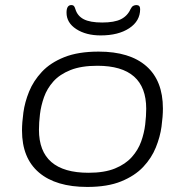

<svg xmlns="http://www.w3.org/2000/svg" viewBox="-20 -733 731 759"><path d="M325 6Q201 6 134 -51Q67 -108 67 -217Q67 -248 72.5 -288.5Q78 -329 95 -371Q112 -413 145.5 -449Q179 -485 234 -507Q289 -529 370 -529Q493 -529 558.5 -471.5Q624 -414 624 -304Q624 -273 618.5 -232.5Q613 -192 596 -150Q579 -108 546 -73Q513 -38 459 -16Q405 6 325 6ZM330 -50Q393 -50 434.5 -67Q476 -84 501 -112Q526 -140 538 -173.5Q550 -207 554 -241Q558 -275 558 -303Q558 -473 365 -473Q301 -473 258.5 -456Q216 -439 191 -411Q166 -383 154 -349Q142 -315 138 -281.5Q134 -248 134 -220Q134 -50 330 -50ZM378 -593Q320 -593 281.5 -618Q243 -643 243 -683Q243 -713 262 -713Q268 -713 271.5 -710Q275 -707 278 -697Q286 -670 311 -657Q336 -644 384 -644Q432 -644 458 -657Q484 -670 496 -697Q501 -707 507 -710Q513 -713 519 -713Q534 -713 534 -697Q534 -650 491 -621.5Q448 -593 378 -593Z"/></svg>

Font: Asap Expanded Expanded Light
Style: Italic
Weight: 300
Width: 7
Italic angle: -6°
Designer: Pablo Cosgaya
Foundry: Omnibus-Type
Version: Version 3.001; ttfautohint (v1.8.4.7-5d5b)